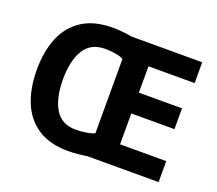

<svg xmlns="http://www.w3.org/2000/svg" viewBox="-122 -895 1217 1075"><g transform="rotate(20 486.5 -357.5)"><path d="M379 -725Q405 -725 436.5 -722Q468 -719 490 -714H914V-590H639V-433H896V-309H639V-125H914V0H488Q466 4 435 7Q404 10 378 10Q269 10 198 -36Q127 -82 92.5 -165Q58 -248 58 -359Q58 -470 92.5 -552Q127 -634 198 -679.5Q269 -725 379 -725ZM379 -599Q294 -599 254 -535Q214 -471 214 -358Q214 -246 253.5 -181.5Q293 -117 378 -117Q407 -117 438 -122Q469 -127 488 -136V-579Q470 -589 439 -594Q408 -599 379 -599Z"/></g></svg>

Font: Noto Sans Vithkuqi
Style: Bold
Weight: 700
Version: Version 1.001; ttfautohint (v1.8.4.7-5d5b)